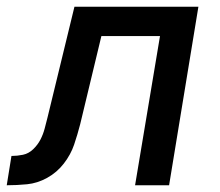

<svg xmlns="http://www.w3.org/2000/svg" viewBox="-57 -550 653 570"><path d="M-37 0Q-7 0 23.5 -3Q54 -6 83 -22Q112 -38 132.5 -64.5Q153 -91 163 -120.5Q173 -150 181 -181L244 -443H418L344 0H445L532 -530H164L84 -201Q80 -185 75.5 -168Q71 -151 63 -135.5Q55 -120 41.5 -107Q28 -94 11 -90.5Q-6 -87 -23 -87Z"/></svg>

Font: Iosevka Sparkle Medium
Style: Italic
Weight: 500
Italic angle: -9°
Designer: Belleve Invis
Foundry: Belleve Invis
Version: Version 4.5.0; ttfautohint (v1.8.3)